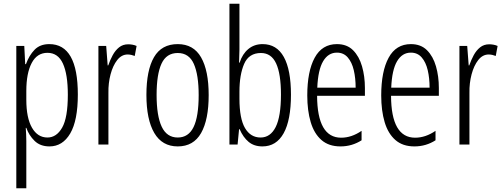

<svg xmlns="http://www.w3.org/2000/svg" viewBox="-20 -780 2714 1036"><path d="M246 -542Q400 -542 400 -270Q400 -130 359 -60Q318 10 247 10Q197 10 166.5 -20Q136 -50 122 -90H119Q120 -75 121 -56.5Q122 -38 122 -19V236H68V-532H111L116 -434H120Q137 -481 166.5 -511.5Q196 -542 246 -542ZM236 -495Q180 -495 151 -440Q122 -385 122 -289V-242Q122 -144 152.5 -91Q183 -38 236 -38Q285 -38 315.5 -91.5Q346 -145 346 -269Q346 -379 319.5 -437Q293 -495 236 -495Z M672 -541Q682 -541 694 -539Q706 -537 717 -532L707 -478Q700 -481 689.5 -483.5Q679 -486 669 -486Q636 -486 612.5 -456Q589 -426 576.5 -378.5Q564 -331 565 -279V0H511V-532H553L561 -427H564Q574 -456 588 -482Q602 -508 622.5 -524.5Q643 -541 672 -541Z M1106 -267Q1106 -134 1065 -62Q1024 10 939 10Q855 10 812.5 -62.5Q770 -135 770 -268Q770 -401 811 -471.5Q852 -542 939 -542Q1024 -542 1065 -470.5Q1106 -399 1106 -267ZM825 -268Q825 -155 852.5 -96.5Q880 -38 939 -38Q997 -38 1024.5 -94.5Q1052 -151 1052 -267Q1052 -376 1026 -435Q1000 -494 939 -494Q878 -494 851.5 -436.5Q825 -379 825 -268Z M1272 -512Q1272 -496 1271 -478Q1270 -460 1270 -442H1273Q1288 -489 1320 -515.5Q1352 -542 1397 -542Q1473 -542 1511.5 -472.5Q1550 -403 1550 -269Q1550 -132 1510.5 -61Q1471 10 1396 10Q1351 10 1321.5 -14.5Q1292 -39 1273 -83H1270L1262 0H1218V-760H1272ZM1388 -494Q1323 -494 1297.5 -435.5Q1272 -377 1272 -285V-248Q1272 -140 1302 -89Q1332 -38 1386 -38Q1439 -38 1467.5 -94.5Q1496 -151 1496 -270Q1496 -381 1470 -437.5Q1444 -494 1388 -494Z M1798 -542Q1852 -542 1885 -509Q1918 -476 1933.5 -422Q1949 -368 1949 -305V-263H1691Q1692 -37 1821 -37Q1877 -37 1931 -74V-23Q1906 -7 1877.5 1.5Q1849 10 1817 10Q1754 10 1714.5 -24.5Q1675 -59 1656.5 -121Q1638 -183 1638 -265Q1638 -395 1678 -468.5Q1718 -542 1798 -542ZM1798 -496Q1751 -496 1723.5 -449.5Q1696 -403 1692 -307H1899Q1899 -358 1889 -401Q1879 -444 1856.5 -470Q1834 -496 1798 -496Z M2197 -542Q2251 -542 2284 -509Q2317 -476 2332.5 -422Q2348 -368 2348 -305V-263H2090Q2091 -37 2220 -37Q2276 -37 2330 -74V-23Q2305 -7 2276.5 1.5Q2248 10 2216 10Q2153 10 2113.5 -24.5Q2074 -59 2055.5 -121Q2037 -183 2037 -265Q2037 -395 2077 -468.5Q2117 -542 2197 -542ZM2197 -496Q2150 -496 2122.5 -449.5Q2095 -403 2091 -307H2298Q2298 -358 2288 -401Q2278 -444 2255.5 -470Q2233 -496 2197 -496Z M2620 -541Q2630 -541 2642 -539Q2654 -537 2665 -532L2655 -478Q2648 -481 2637.5 -483.5Q2627 -486 2617 -486Q2584 -486 2560.5 -456Q2537 -426 2524.5 -378.5Q2512 -331 2513 -279V0H2459V-532H2501L2509 -427H2512Q2522 -456 2536 -482Q2550 -508 2570.5 -524.5Q2591 -541 2620 -541Z"/></svg>

Font: Noto Sans Ethiopic ExtraCondensed Light
Style: Regular
Weight: 300
Width: 2
Designer: Monotype Design Team
Foundry: Monotype Imaging Inc.
Version: Version 2.102; ttfautohint (v1.8.4.7-5d5b)